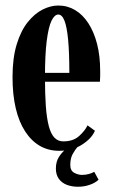

<svg xmlns="http://www.w3.org/2000/svg" viewBox="-20 -550 420 713"><path d="M199.5 10Q160 10 128.2 -8.2Q96.5 -26.5 73.5 -61.8Q50.5 -97 38.5 -147.8Q26.5 -198.5 26.5 -263.5Q26.5 -334.5 42 -385.2Q57.5 -436 83 -467.8Q108.5 -499.5 138.2 -514.5Q168 -529.5 196.5 -529.5Q230.5 -529.5 259 -512.5Q287.5 -495.5 308.2 -463.5Q329 -431.5 340.5 -386.8Q352 -342 352 -286.5Q352 -276.5 352 -266.5Q352 -256.5 351 -246.5H139.5V-279.5H237.5Q237.5 -354.5 233 -402.2Q228.5 -450 219.5 -473Q210.5 -496 196.5 -496Q182.5 -496 171.2 -472.8Q160 -449.5 153.5 -398.2Q147 -347 147 -263Q147 -201 150.2 -156Q153.5 -111 161.2 -81.8Q169 -52.5 182.2 -38.8Q195.5 -25 215 -25Q252 -25 274 -45Q296 -65 305 -84.5L332.5 -64.5Q321 -36.5 285.2 -13.2Q249.5 10 199.5 10ZM269.5 143.5Q248 143.5 229.2 136.8Q210.5 130 199 114.8Q187.5 99.5 187.5 76Q187.5 49.5 199.8 31.2Q212 13 228.2 0.8Q244.5 -11.5 256.5 -18L270 -7Q259 5.5 250 21.8Q241 38 241 62.5Q241 84 255.8 91.8Q270.5 99.5 284.5 99.5Q297.5 99.5 309.8 96.2Q322 93 330 88L346 117.5Q334 129 313.5 136.2Q293 143.5 269.5 143.5Z"/></svg>

Font: Imbue 24pt
Style: Bold
Weight: 700
Designer: Tyler Finck
Foundry: Etcetera Type Company
Version: Version 1.102